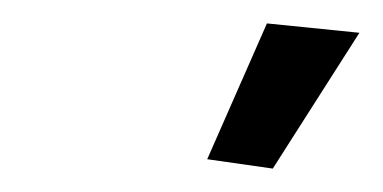

<svg xmlns="http://www.w3.org/2000/svg" viewBox="-20 -670 327 164"><path d="M157 -534 213 -526 287 -642 208 -650Z"/></svg>

Font: Hussar Milosc
Style: Bold
Weight: 700
Foundry: Cannot Into Space Fonts
Version: Version 1.02